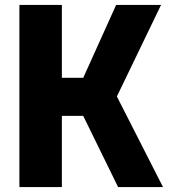

<svg xmlns="http://www.w3.org/2000/svg" viewBox="-20 -762 700 782"><path d="M59 -742H232V-445H319L453 -742H636L456 -369L644 0H461L319 -290H232V0H59Z"/></svg>

Font: Exo ExtraBold
Style: Regular
Weight: 800
Designer: Natanael Gama
Foundry: Natanael Gama
Version: Version 1.500